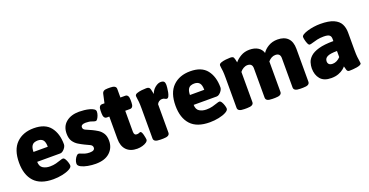

<svg xmlns="http://www.w3.org/2000/svg" viewBox="-30 -1267 3633 1891"><g transform="rotate(-20 1786.0 -321.0)"><path d="M295 8Q160 8 95.5 -62.5Q31 -133 31 -260Q31 -396 99.5 -463.5Q168 -531 282 -531Q400 -531 454.5 -462Q509 -393 509 -280Q509 -265 498.5 -248Q488 -231 473 -219.5Q458 -208 445 -208H202Q203 -159 234 -140.5Q265 -122 307 -122Q341 -122 370 -129.5Q399 -137 419.5 -144.5Q440 -152 450 -152Q462 -152 472.5 -135Q483 -118 489.5 -96.5Q496 -75 496 -63Q496 -44 465.5 -27.5Q435 -11 389 -1.5Q343 8 295 8ZM201 -312H351Q351 -362 333 -383Q315 -404 278 -404Q259 -404 241.5 -397.5Q224 -391 213 -371.5Q202 -352 201 -312Z M739 8Q699 8 657.5 0.5Q616 -7 587.5 -22Q559 -37 559 -58Q559 -78 568 -98Q577 -118 589 -131Q601 -144 611 -144Q620 -144 635 -137Q650 -130 671.5 -123.5Q693 -117 722 -117Q774 -117 774 -150Q774 -172 751 -183.5Q728 -195 697 -209Q670 -222 640 -240Q610 -258 589.5 -288Q569 -318 569 -369Q569 -446 621 -488.5Q673 -531 758 -531Q782 -531 810.5 -528Q839 -525 865 -518Q891 -511 907.5 -500Q924 -489 924 -473Q924 -455 917 -435Q910 -415 900.5 -401.5Q891 -388 882 -388Q869 -388 844.5 -397.5Q820 -407 782 -407Q732 -407 732 -376Q732 -354 757 -343.5Q782 -333 821 -315Q846 -303 873.5 -286Q901 -269 920 -239.5Q939 -210 939 -162Q939 -87 887 -39.5Q835 8 739 8Z M1174 8Q1102 8 1062 -33Q1022 -74 1022 -150V-384H997Q961 -384 961 -440V-468Q961 -523 997 -523H1022L1042 -614Q1046 -633 1059.5 -641.5Q1073 -650 1101 -650H1128Q1189 -650 1189 -613V-523H1239Q1275 -523 1275 -468V-440Q1275 -384 1239 -384H1189V-165Q1189 -127 1218 -127Q1232 -127 1241.5 -131.5Q1251 -136 1257 -136Q1264 -136 1270 -124.5Q1276 -113 1280 -96.5Q1284 -80 1286.5 -66Q1289 -52 1289 -47Q1289 -32 1272 -19.5Q1255 -7 1228.5 0.5Q1202 8 1174 8Z M1418 2Q1381 2 1364.5 -7.5Q1348 -17 1348 -36V-349Q1348 -396 1345.5 -421Q1343 -446 1340.5 -459Q1338 -472 1338 -483Q1338 -500 1360 -508Q1382 -516 1410.5 -519Q1439 -522 1459 -522Q1477 -522 1486 -516Q1495 -510 1499.5 -493Q1504 -476 1510 -443Q1523 -482 1554 -506.5Q1585 -531 1612 -531Q1638 -531 1647.5 -520Q1657 -509 1657 -485Q1657 -476 1655 -455Q1653 -434 1648.5 -411Q1644 -388 1636 -371.5Q1628 -355 1615 -355Q1606 -355 1595.5 -362Q1585 -369 1568 -369Q1550 -369 1536 -359Q1522 -349 1515 -334V-36Q1515 -17 1498.5 -7.5Q1482 2 1446 2Z M1935 8Q1800 8 1735.5 -62.5Q1671 -133 1671 -260Q1671 -396 1739.5 -463.5Q1808 -531 1922 -531Q2040 -531 2094.5 -462Q2149 -393 2149 -280Q2149 -265 2138.5 -248Q2128 -231 2113 -219.5Q2098 -208 2085 -208H1842Q1843 -159 1874 -140.5Q1905 -122 1947 -122Q1981 -122 2010 -129.5Q2039 -137 2059.5 -144.5Q2080 -152 2090 -152Q2102 -152 2112.5 -135Q2123 -118 2129.5 -96.5Q2136 -75 2136 -63Q2136 -44 2105.5 -27.5Q2075 -11 2029 -1.5Q1983 8 1935 8ZM1841 -312H1991Q1991 -362 1973 -383Q1955 -404 1918 -404Q1899 -404 1881.5 -397.5Q1864 -391 1853 -371.5Q1842 -352 1841 -312Z M2298 2Q2262 2 2245.5 -7.5Q2229 -17 2229 -36V-349Q2229 -396 2226.5 -421Q2224 -446 2221.5 -459Q2219 -472 2219 -483Q2219 -500 2241 -508Q2263 -516 2291.5 -519Q2320 -522 2339 -522Q2367 -522 2374 -508.5Q2381 -495 2388 -455Q2411 -484 2451 -507.5Q2491 -531 2543 -531Q2595 -531 2630.5 -509.5Q2666 -488 2678 -448Q2699 -482 2741 -506.5Q2783 -531 2836 -531Q2907 -531 2944.5 -493Q2982 -455 2982 -381V-36Q2982 -17 2966 -7.5Q2950 2 2913 2H2885Q2849 2 2832.5 -7.5Q2816 -17 2816 -36V-344Q2816 -395 2765 -395Q2724 -395 2689 -355V-36Q2689 -17 2672.5 -7.5Q2656 2 2620 2H2592Q2555 2 2539 -7.5Q2523 -17 2523 -36V-344Q2523 -395 2472 -395Q2451 -395 2430 -383Q2409 -371 2395 -352V-36Q2395 -17 2378.5 -7.5Q2362 2 2326 2Z M3208 8Q3131 8 3094.5 -35.5Q3058 -79 3058 -147Q3058 -176 3067.5 -207.5Q3077 -239 3106.5 -266.5Q3136 -294 3194.5 -311Q3253 -328 3350 -328V-352Q3350 -378 3334 -390.5Q3318 -403 3274 -403Q3236 -403 3205.5 -396Q3175 -389 3153.5 -382Q3132 -375 3121 -375Q3110 -375 3101.5 -393.5Q3093 -412 3088 -434Q3083 -456 3083 -467Q3083 -480 3102 -491.5Q3121 -503 3151.5 -512Q3182 -521 3217 -526Q3252 -531 3285 -531Q3374 -531 3424.5 -508.5Q3475 -486 3495 -447Q3515 -408 3515 -358V-176Q3515 -128 3518 -100.5Q3521 -73 3524 -58Q3527 -43 3527 -32Q3527 -22 3513 -15.5Q3499 -9 3478.5 -5.5Q3458 -2 3436.5 -0.5Q3415 1 3400 1Q3379 1 3373 -18Q3367 -37 3362 -58Q3356 -49 3336.5 -33Q3317 -17 3284.5 -4.5Q3252 8 3208 8ZM3269 -120Q3291 -120 3312.5 -131Q3334 -142 3350 -160V-224Q3279 -224 3249 -209Q3219 -194 3219 -162Q3219 -143 3231 -131.5Q3243 -120 3269 -120Z"/></g></svg>

Font: Asap ExtraBold
Style: Regular
Weight: 800
Designer: Pablo Cosgaya
Foundry: Omnibus-Type
Version: Version 3.001; ttfautohint (v1.8.4.7-5d5b)